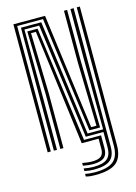

<svg xmlns="http://www.w3.org/2000/svg" viewBox="-146 -876 823 1159"><g transform="rotate(-15 265.5 -296.5)"><path d="M58 0V-800H255.8L350.8 -79H384L374.2 -478.2V-800H393.8V-478.2L402.5 -63.2H335.5L239 -784.2H77.5V0ZM302.8 173.2Q274 173.2 242.5 166.8V150Q275 156.5 302.8 156.5Q363 156.5 389 135.1Q415 113.8 415 64.8V-31.5H304.5L206.5 -752.5H114.2L116.2 -341.2V0H96.8V-768.5H223.8L320.2 -47.5H417.2L414.5 -478.2V-800H434.5V64.8Q434.5 123 403.9 148.1Q373.2 173.2 302.8 173.2ZM302.8 207Q263 207 242.5 200.5V183.8Q269.2 190.2 302.8 190.2Q383.8 190.2 418.9 161Q454 131.8 454 64.8V-800H473.2V64.8Q473.2 141 433.8 174Q394.2 207 302.8 207ZM302.8 139.8Q291 139.8 276.4 138.2Q261.8 136.8 242.5 133.2V116.2Q264.2 120.2 278.4 121.5Q292.5 122.8 302.8 122.8Q342.2 122.8 359.2 109.2Q376.2 95.8 376.2 64.8V0H270.8L177.5 -721H147.2L156.5 -341.2V0H137.2V-341.2L128.2 -736.8H192.2L289.2 -15.8H395.8V64.8Q395.8 104.8 374.1 122.2Q352.5 139.8 302.8 139.8Z"/></g></svg>

Font: Big Shoulders Inline Text SemiBold
Style: Regular
Weight: 600
Designer: Patric King
Foundry: XO Type Co
Version: Version 1.000